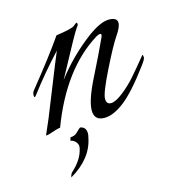

<svg xmlns="http://www.w3.org/2000/svg" viewBox="-76 -359 536 581"><g transform="rotate(-15 192.0 -68.0)"><path d="M337 -259Q337 -246 320.5 -222Q304 -198 271 -131.5Q238 -65 238 -47.5Q238 -30 252.5 -30Q267 -30 290.5 -48.5Q314 -67 332.5 -88Q351 -109 382 -147Q384 -144 384 -138Q384 -132 371 -115Q320 -46 285 -19Q250 8 222 8Q190 8 190 -23.5Q190 -55 222.5 -119.5Q255 -184 275 -228Q285 -249 261 -236Q147 -165 84 2Q78 2 57.5 9Q37 16 37.5 13Q38 10 41.5 3Q45 -4 57.5 -34Q70 -64 88 -110Q123 -198 135 -226Q82 -169 39 -112Q32 -102 32 -114Q32 -122 37 -128Q108 -216 146 -271Q196 -278 204 -285Q212 -292 214 -292Q216 -292 216.5 -288Q217 -284 210.5 -276.5Q204 -269 132 -135Q180 -198 244 -246Q285 -276 311 -276Q337 -276 337 -259ZM161 40Q161 46 159 53Q147 116 78 156Q80 145 86 140Q118 111 125 78Q128 68 121.5 59Q115 50 104 48L107 38Q120 38 128 30Q141 17 143 17Q161 20 161 40Z"/></g></svg>

Font: Italianno
Style: Regular
Weight: 400
Designer: Robert E. Leuschke
Foundry: Robert E. Leuschke
Version: Version 1.003